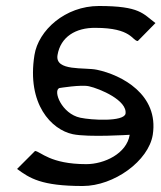

<svg xmlns="http://www.w3.org/2000/svg" viewBox="-20 -610 539 641"><path d="M95 -426C69 -262 152 -177 223 -162C275 -151 413 -160 413 -160C403 -97 328 -62 268 -62C147 -62 116 -104 97 -106L37 -46C79 -15 118 11 256 11C361 11 476 -73 490 -160C511 -295 385 -360 304 -377C263 -386 163 -371 172 -426C182 -487 233 -518 299 -517C420 -517 421 -474 440 -473L499 -533C457 -564 448 -590 310 -590C198 -590 108 -509 95 -426ZM178 -316C178 -316 250 -328 277 -322C313 -314 406 -275 399 -230C392 -203 285 -209 248 -217C186 -230 156 -307 178 -316Z"/></svg>

Font: Charger Pro
Style: Obl
Weight: 400
Designer: Jasper
Foundry: Cannot Into Space Fonts
Version: Version 1.09